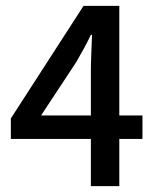

<svg xmlns="http://www.w3.org/2000/svg" viewBox="-20 -635 531 655"><path d="M290 0V-390Q290 -417 291.5 -453.5Q293 -490 294 -516H290Q279 -493 266.5 -470Q254 -447 240 -423L120 -241H466V-161H17V-231L265 -615H387V0Z"/></svg>

Font: Narnoor Medium
Style: Regular
Weight: 500
Designer: S. Sridhar Murthy
Foundry: SIL International
Version: Version 3.000